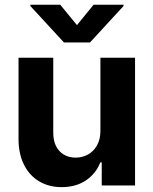

<svg xmlns="http://www.w3.org/2000/svg" viewBox="-20 -770 637 797"><path d="M396.8 -530.3H540.6V0H402.3V-95.9H396.5Q377.6 -48.5 336.1 -20.8Q294.7 6.8 235.9 6.8Q182.9 6.8 142.4 -17.3Q101.9 -41.4 79.4 -86.6Q56.9 -131.8 56.9 -192.8V-530.3H201.1V-218Q201.1 -187 212.4 -163.9Q223.8 -140.8 244.9 -128.3Q266 -115.7 293.7 -115.7Q321.5 -115.7 345 -128.5Q368.5 -141.3 382.7 -166.5Q396.8 -191.8 396.8 -226.1ZM299.5 -665.7 368.5 -750.4H492.8V-745L353.6 -593.8H245.3L106.1 -745V-750.4H230Z"/></svg>

Font: Pretendard GOV Variable
Style: Regular
Weight: 400
Designer: Base glyphs from Inter by Rasmus Andersson; Hangul glyphs from Noto Sans CJK(Source Han Sans) by Jang Soo-young and Kang
Foundry: Kil Hyung-jin
Version: Version 1.307;Glyphs 3.2 (3192)